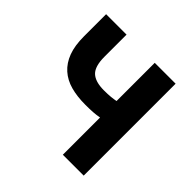

<svg xmlns="http://www.w3.org/2000/svg" viewBox="-167 -808 963 963"><g transform="rotate(45 315.0 -326.0)"><path d="M405 0V-264Q383 -260 361 -258.5Q339 -257 307 -257Q249 -257 203.5 -269.5Q158 -282 126 -310.5Q94 -339 77 -384Q60 -429 60 -495V-652H205V-495Q205 -427 233 -400.5Q261 -374 322 -374Q351 -374 370.5 -376Q390 -378 405 -381V-652H553V0Z"/></g></svg>

Font: hySource Sans Pro
Style: Bold
Weight: 700
Designer: Paul D. Hunt
Foundry: Adobe Systems Incorporated
Version: Version 2.021;PS 2.000;hotconv 1.0.86;makeotf.lib2.5.63406